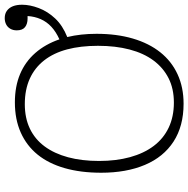

<svg xmlns="http://www.w3.org/2000/svg" viewBox="-12 -790 815 832"><g transform="rotate(-90 396.0 -373.5)"><path d="M363 14Q266 14 199 -29.5Q132 -73 98 -153.5Q64 -234 64 -343Q64 -432 84 -501.5Q104 -571 142.5 -618.5Q181 -666 238 -691.5Q295 -717 369 -717Q438 -717 491.5 -694.5Q545 -672 583 -628.5Q621 -585 642 -524Q675 -539 696.5 -559Q718 -579 729.5 -605Q741 -631 743 -662H732Q709 -662 695 -673Q681 -684 681 -709Q681 -725 688 -737Q695 -749 707 -755Q719 -761 734 -761Q753 -761 766 -751.5Q779 -742 785.5 -725.5Q792 -709 792 -686Q792 -652 777.5 -613.5Q763 -575 732.5 -542.5Q702 -510 652 -490Q659 -461 662.5 -429.5Q666 -398 666 -363Q666 -276 645.5 -206Q625 -136 586 -87Q547 -38 490.5 -12Q434 14 363 14ZM368 -28Q428 -28 473.5 -51Q519 -74 550.5 -116.5Q582 -159 598 -220Q614 -281 614 -357Q614 -432 598.5 -490.5Q583 -549 551 -590Q519 -631 471.5 -652.5Q424 -674 361 -674Q301 -674 255 -652Q209 -630 178 -588Q147 -546 131 -486.5Q115 -427 115 -352Q115 -278 131.5 -218Q148 -158 180 -115.5Q212 -73 259.5 -50.5Q307 -28 368 -28Z"/></g></svg>

Font: Literata 18pt ExtraLight
Style: Regular
Weight: 250
Designer: Latin by Veronika Burian and Jose Scaglione. Greek by Irene Vlachou. Cyrillic by Vera Evstafieva.
Foundry: TypeTogether
Version: Version 3.103;gftools[0.9.29]